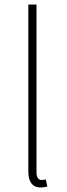

<svg xmlns="http://www.w3.org/2000/svg" viewBox="-20 -814 294 847"><path d="M159 13Q142 13 130 5.5Q118 -2 111.5 -18Q105 -34 105 -59V-794H141V-53Q141 -37 147 -28.5Q153 -20 163 -20Q166 -20 170 -20.5Q174 -21 182 -22L189 9Q182 10 176 11.5Q170 13 159 13Z"/></svg>

Font: Noto Sans KR Thin
Style: Regular
Weight: 100
Designer: Ryoko NISHIZUKA 西塚涼子 (kana, bopomofo & ideographs); Paul D. Hunt (Latin, Greek & Cyrillic); Sandoll Communications 산돌커뮤니
Foundry: Adobe
Version: Version 2.004-H2;hotconv 1.0.118;makeotfexe 2.5.65603